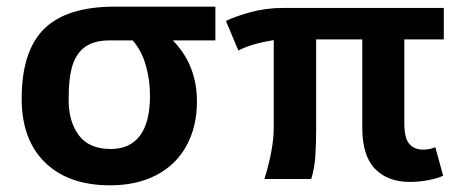

<svg xmlns="http://www.w3.org/2000/svg" viewBox="-20 -536 1383 575"><path d="M310.1 19Q185.1 19 115 -49.3Q44.9 -117.7 44.9 -240.2Q44.9 -383.3 112.3 -449.7Q179.7 -516.1 323.7 -516.1H625V-415H497.6Q569.8 -341.3 569.8 -231.9Q569.8 -157.2 538.8 -100.1Q507.8 -43 449 -12Q390.1 19 310.1 19ZM312 -89.8Q369.6 -89.8 399.4 -130.1Q429.2 -170.4 429.2 -249Q429.2 -297.4 416.3 -341.6Q403.3 -385.7 377.4 -415H308.1Q264.2 -415 237.3 -397.2Q210.4 -379.4 198 -342.8Q185.5 -306.2 185.5 -236.8Q185.5 -171.9 216.1 -130.9Q246.6 -89.8 312 -89.8Z M1207 8.8Q1141.1 8.8 1103 -30.5Q1064.9 -69.8 1064.9 -153.8V-418H926.8V-147Q926.8 -102.1 924.3 -67.1Q921.9 -32.2 912.1 0H772Q799.8 -91.3 799.8 -152.8V-416Q732.4 -404.8 693.8 -384.8L656.7 -473.1Q684.1 -486.8 730 -499.5Q775.9 -512.2 829.1 -512.2H1309.1V-418H1190.9V-167Q1190.9 -122.1 1205.8 -105Q1220.7 -87.9 1247.1 -87.9Q1267.1 -87.9 1283.7 -95.2L1307.1 -9.8Q1291 -2 1263.4 3.4Q1235.8 8.8 1207 8.8Z"/></svg>

Font: Cadman
Style: Bold
Weight: 700
Designer: Paul James MIller
Foundry: High-Logic / Made with FontCreator
Version: Version 2.114;March 28, 2021;FontCreator 13.0.0.2683 64-bit